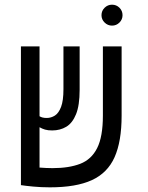

<svg xmlns="http://www.w3.org/2000/svg" viewBox="-20 -782 626 811"><path d="M190.9 9.3Q153.8 9.3 120.4 6.1Q86.9 2.9 68.4 0V-0.5V-585.9H147V-291Q158.2 -283.7 177.2 -283.7Q195.8 -283.7 211.9 -293.9Q228 -304.2 238 -330.6Q248 -356.9 248 -405.3V-585.9H316.4V-402.3Q316.4 -337.4 301.3 -299.8Q286.1 -262.2 260 -246.6Q233.9 -231 200.2 -231Q182.6 -231 170.2 -234.6Q157.7 -238.3 147 -244.6V-74.2Q160.2 -73.2 174.1 -72.5Q188 -71.8 201.7 -71.8Q271.5 -71.8 318.8 -90.1Q366.2 -108.4 390.4 -156.5Q414.6 -204.6 414.6 -293.9V-585.9H493.7V-293.5Q493.7 -184.6 463.9 -117.9Q434.1 -51.3 367.7 -21Q301.3 9.3 190.9 9.3ZM453.1 -673.8Q435.1 -673.8 421.9 -686.8Q408.7 -699.7 408.7 -717.8Q408.7 -736.3 421.9 -749.3Q435.1 -762.2 453.1 -762.2Q471.7 -762.2 484.6 -749.3Q497.6 -736.3 497.6 -717.8Q497.6 -699.7 484.6 -686.8Q471.7 -673.8 453.1 -673.8Z"/></svg>

Font: Cascadia Mono SemiLight
Style: Regular
Weight: 350
Monospace: yes
Designer: Aaron Bell
Foundry: Saja Typeworks
Version: Version 2404.023; ttfautohint (v1.8.4)